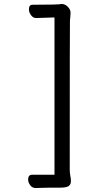

<svg xmlns="http://www.w3.org/2000/svg" viewBox="-20 -793 540 969"><path d="M160 156Q143 156 132.5 142Q122 128 122 113Q122 89 142 89H255V-705Q181 -702 162 -702Q147 -702 136.5 -716.5Q126 -731 126 -746Q126 -769 144 -769Q281 -769 291 -773Q308 -773 322 -759Q336 -745 336 -730Q336 -714 333 -689Q332 -676 332 62Q332 80 335 94.5Q338 109 338 121Q338 138 326.5 146Q315 154 285 154H238Q211 155 189.5 155Q168 155 160 156Z"/></svg>

Font: LXGW WenKai Mono
Style: Bold
Weight: 700
Designer: Fontworks Inc.
Version: Version 1.250;January 17, 2023